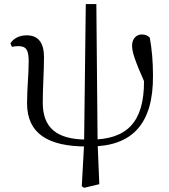

<svg xmlns="http://www.w3.org/2000/svg" viewBox="-20 -698 820 934"><path d="M389.2 215.6 463.1 198 454.8 -4.1 448.7 -678.2H397.3L389 5.3L377.8 208ZM402.1 14.6 403.7 -19C253 -19 188 -78.3 188 -199C188 -276.6 194 -344.9 194 -420C194 -488.6 167.5 -526.2 109.8 -526.2C71.4 -526.2 44 -508.8 30.5 -487L38.1 -470.1C46.9 -471.8 57.1 -473.6 67.8 -473.6C107.4 -473.6 119.6 -456.1 119.6 -398.8C119.6 -338.2 111.6 -265.8 111.6 -195.6C111.6 -46.5 216.1 14.6 402.1 14.6ZM418.6 14.4C621.3 14.4 726.5 -93.9 724.2 -331.4C724.2 -397.1 718.8 -459.5 708.7 -514.4C700.2 -524.9 686.1 -530.4 669.7 -530.4C645.9 -530.4 622.5 -512.5 622.5 -476.1C622.5 -447 633 -409.9 689.8 -281.7L697.7 -401.5L673.1 -403.8C677.5 -361.7 680.5 -333.4 680.5 -303.4C681.5 -104 596.8 -18.8 421.4 -19Z"/></svg>

Font: Source Han Serif CN VF
Style: Regular
Weight: 250
Designer: Ryoko NISHIZUKA 西塚涼子 (kana & ideographs); Frank Grießhammer (Latin, Greek & Cyrillic); Wenlong ZHANG 张文龙 (bopomofo); San
Foundry: Adobe
Version: Version 2.002;hotconv 1.1.0;makeotfexe 2.6.0